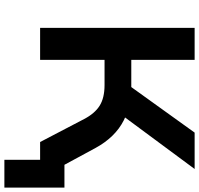

<svg xmlns="http://www.w3.org/2000/svg" viewBox="-36 -709 908 876"><g transform="rotate(90 418.0 -271.0)"><path d="M709 163V0H651V-111H836V163ZM107 0V-705H253V-416H390L360 -392L585 -705H751L500 -366L437 -410Q489 -402 528.5 -382Q568 -362 599.5 -329.5Q631 -297 655 -253L792 0H628L523 -201Q498 -249 462.5 -271.5Q427 -294 368 -294H253V0Z"/></g></svg>

Font: Nunito Sans 7pt SemiExpanded
Style: Bold
Weight: 700
Width: 6
Designer: Vernon Adams
Foundry: Vernon Adams
Version: Version 3.101;gftools[0.9.27]